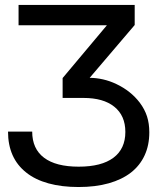

<svg xmlns="http://www.w3.org/2000/svg" viewBox="-20 -749 642 783"><path d="M514.2 -45.4Q550.8 -74.2 569.8 -115.5Q588.9 -156.7 588.9 -209.5Q588.9 -245.1 579.6 -274.2Q570.3 -303.2 549.8 -330.6Q513.2 -378.4 454.6 -406.2Q428.2 -418.9 399.9 -425.3Q371.6 -431.6 345.7 -431.6L529.3 -647V-729H55.7V-646H416L235.4 -430.7V-349.6H320.3Q401.4 -349.6 445.8 -314Q491.2 -277.8 491.2 -210.9Q491.2 -142.1 442.6 -105.7Q394 -69.3 300.8 -69.3Q208 -69.3 159.7 -105.7Q111.3 -142.1 111.3 -212.4H12.7Q12.7 -104 86.9 -45.4Q123.5 -16.1 177.5 -1.2Q231.4 13.7 300.3 13.7Q369.6 13.7 423.3 -1.5Q477.1 -16.6 514.2 -45.4Z"/></svg>

Font: Hack Dev
Style: Regular
Weight: 400
Designer: Christopher Simpkins
Foundry: Christopher Simpkins
Version: Version 2.0315